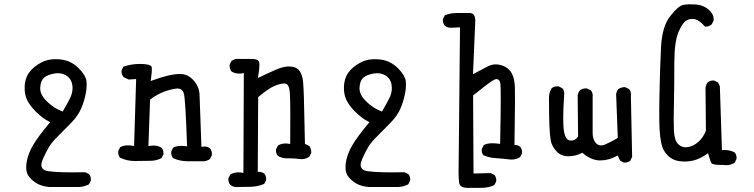

<svg xmlns="http://www.w3.org/2000/svg" viewBox="-20 -756 3540 902"><path d="M380.9 53.2Q355 53.7 315.9 53.7Q276.9 53.7 240 51.5Q203.1 49.3 191.9 44.4Q174.3 37.1 174.3 19Q174.3 7.8 181.6 -9.3Q197.3 -43.9 210.9 -66.9Q225.1 -89.8 253.9 -117.7Q282.2 -145.5 314.5 -179Q346.7 -212.4 361.3 -246.1Q375.5 -279.8 382.3 -313.5Q387.2 -336.9 387.2 -357.4Q387.2 -366.2 386.5 -373.5Q385.7 -380.9 383.1 -387.9Q380.4 -395 376 -402.8Q366.7 -418 349.6 -435.5Q315.4 -469.7 269.5 -476.1Q254.4 -478 241.2 -478Q211.9 -478 188 -468.8Q152.8 -454.1 127 -427.7Q102.1 -401.4 97.2 -364.7Q95.7 -353 95.7 -342.3Q95.7 -310.1 107.9 -285.2Q120.1 -260.3 147 -232.9Q181.2 -198.7 210.9 -184.6L215.8 -182.1Q159.7 -115.7 134.8 -73.2Q109.9 -30.8 104 12.7Q103 21.5 103 29.8Q103 60.1 119.6 78.1Q141.1 101.6 163.8 111.1Q186.5 120.6 212.9 122.6H333Q337.4 122.6 340.1 122.6Q342.8 122.6 345.7 122.6Q348.6 122.6 353.5 122.3Q358.4 122.1 363.3 121.3Q368.2 120.6 372.6 119.4Q377 118.2 381.3 116.7Q390.1 114.3 397.9 109.9L406.7 92.8Q407.2 90.3 407.2 87.9Q407.2 72.3 398.4 62ZM168.9 -340.8Q168.9 -342.3 168.9 -343.8Q170.4 -376 187 -391.1Q203.1 -405.3 235.8 -410.6Q243.7 -412.1 251.5 -412.1Q278.3 -412.1 297.4 -397Q320.8 -377.9 320.8 -341.8Q320.8 -317.9 308.6 -293.9Q293.9 -264.6 274.4 -231.9L271 -233.4Q231 -248.5 199.2 -280.8Q168.9 -310.5 168.9 -340.8Z M975.6 -31.7Q975.6 -47.9 966.8 -58.6Q955.6 -67.9 940.4 -67.9Q936 -67.9 926.3 -65.9Q918.5 -272.5 917.5 -309.6Q916.5 -351.1 884.8 -383.3Q862.3 -405.3 838.4 -407.7Q831.5 -408.2 823.7 -408.2Q800.8 -408.2 772.9 -401.9Q735.8 -393.1 694.8 -377.9L688 -375Q691.9 -402.8 692.6 -413.6Q693.4 -424.3 693.4 -430.2Q693.4 -436 692.9 -439.5Q692.4 -442.9 689.9 -445.3Q687.5 -447.8 682.1 -450.2Q667 -455.6 636.7 -455.6Q596.7 -455.6 559.6 -442.9L551.3 -425.8Q550.8 -423.3 550.8 -421.4Q550.8 -405.3 561.5 -393.1L585 -382.3L619.6 -384.8L609.9 -69.8Q591.8 -73.2 581.1 -73.2Q560.1 -73.2 544.4 -64.5L535.6 -46.9Q535.2 -43.9 535.2 -39.3Q535.2 -34.7 537.1 -27.8Q539.1 -21 543.9 -15.1Q577.6 0.5 612.3 0.5Q614.3 0.5 634.3 0Q654.3 -0.5 684.6 -0.5Q714.8 -0.5 738.8 -13.2L747.6 -30.3Q748 -33.2 748 -35.6Q748 -51.3 739.3 -62Q722.2 -72.3 700.2 -72.3Q691.4 -72.3 677.2 -69.8L685.1 -288.6Q722.7 -315.4 753.9 -326.4Q785.2 -337.4 808.6 -339.8Q811 -340.3 814.9 -340.3Q818.8 -340.3 824.7 -338.6Q830.6 -336.9 835.4 -332Q840.8 -326.7 843.3 -318.4Q851.1 -296.9 858.9 -68.4Q841.3 -70.8 832.8 -70.8Q824.2 -70.8 817.4 -69.8Q803.2 -68.4 793.5 -62.5L784.7 -44.9Q784.2 -42 784.2 -38.8Q784.2 -35.6 785.2 -31.2Q786.1 -21 793 -13.2Q824.7 1.5 862.3 1.5H939.9Q954.1 -0.5 966.3 -8.8L975.1 -26.4Q975.6 -29.3 975.6 -31.7Z M1326.7 -12.2H1340.8Q1362.3 -12.2 1385.3 -9.3Q1390.6 -8.3 1397 -8.3Q1416 -8.3 1433.1 -19.5L1441.9 -37.1Q1442.4 -40 1442.4 -43Q1442.4 -45.9 1441.4 -50.3Q1439.9 -60.5 1433.6 -69.8L1412.6 -80.1L1407.7 -296.4Q1406.7 -338.4 1403.8 -371.6Q1400.9 -403.8 1387.2 -422.9Q1371.6 -443.8 1337.9 -443.8Q1311.5 -443.8 1278.8 -429.7Q1240.2 -413.1 1191.4 -389.6L1192.9 -397.9Q1198.7 -432.1 1198.7 -450.7Q1198.7 -462.9 1196.3 -467.3Q1190.9 -478 1168 -479H1085L1067.9 -470.2L1059.1 -453.1Q1058.6 -450.7 1058.6 -448.2Q1058.6 -432.1 1067.4 -420.4Q1083 -410.2 1103.5 -410.2Q1111.8 -410.2 1125.5 -412.6L1123.5 56.2Q1109.4 53.7 1100.6 53.7Q1079.1 53.7 1062 63.5L1053.2 81.1Q1052.7 83.5 1052.7 85.9Q1052.7 101.6 1061.5 112.3Q1072.3 120.6 1086.4 122.6Q1123 122.6 1158.2 121.6Q1191.4 120.6 1221.2 107.9L1230 90.8Q1230.5 88.4 1230.5 85.9Q1230.5 70.3 1221.7 59.6Q1210.9 51.3 1195.3 51.3H1190.9L1192.9 -299.8Q1241.7 -340.8 1269.3 -352.3Q1296.9 -363.8 1314.9 -363.8Q1324.2 -363.8 1330.1 -358.4Q1340.8 -347.2 1342.3 -310.5Q1343.8 -278.8 1343.8 -211.4Q1343.8 -144 1343.3 -79.6Q1329.6 -82 1322.3 -82Q1301.3 -82 1285.6 -72.3L1276.9 -54.7Q1276.4 -52.2 1276.4 -49.8Q1276.4 -34.2 1285.2 -23.9Q1303.7 -12.2 1326.7 -12.2Z M1880.9 53.2Q1855 53.7 1815.9 53.7Q1776.9 53.7 1740 51.5Q1703.1 49.3 1691.9 44.4Q1674.3 37.1 1674.3 19Q1674.3 7.8 1681.6 -9.3Q1697.3 -43.9 1710.9 -66.9Q1725.1 -89.8 1753.9 -117.7Q1782.2 -145.5 1814.5 -179Q1846.7 -212.4 1861.3 -246.1Q1875.5 -279.8 1882.3 -313.5Q1887.2 -336.9 1887.2 -357.4Q1887.2 -366.2 1886.5 -373.5Q1885.7 -380.9 1883.1 -387.9Q1880.4 -395 1876 -402.8Q1866.7 -418 1849.6 -435.5Q1815.4 -469.7 1769.5 -476.1Q1754.4 -478 1741.2 -478Q1711.9 -478 1688 -468.8Q1652.8 -454.1 1627 -427.7Q1602.1 -401.4 1597.2 -364.7Q1595.7 -353 1595.7 -342.3Q1595.7 -310.1 1607.9 -285.2Q1620.1 -260.3 1647 -232.9Q1681.2 -198.7 1710.9 -184.6L1715.8 -182.1Q1659.7 -115.7 1634.8 -73.2Q1609.9 -30.8 1604 12.7Q1603 21.5 1603 29.8Q1603 60.1 1619.6 78.1Q1641.1 101.6 1663.8 111.1Q1686.5 120.6 1712.9 122.6H1833Q1837.4 122.6 1840.1 122.6Q1842.8 122.6 1845.7 122.6Q1848.6 122.6 1853.5 122.3Q1858.4 122.1 1863.3 121.3Q1868.2 120.6 1872.6 119.4Q1877 118.2 1881.3 116.7Q1890.1 114.3 1897.9 109.9L1906.7 92.8Q1907.2 90.3 1907.2 87.9Q1907.2 72.3 1898.4 62ZM1668.9 -340.8Q1668.9 -342.3 1668.9 -343.8Q1670.4 -376 1687 -391.1Q1703.1 -405.3 1735.8 -410.6Q1743.7 -412.1 1751.5 -412.1Q1778.3 -412.1 1797.4 -397Q1820.8 -377.9 1820.8 -341.8Q1820.8 -317.9 1808.6 -293.9Q1793.9 -264.6 1774.4 -231.9L1771 -233.4Q1731 -248.5 1699.2 -280.8Q1668.9 -310.5 1668.9 -340.8Z M2141.1 -627.4Q2134.3 48.8 2134.3 55.2Q2134.3 83 2137.2 103.5Q2138.2 111.8 2143.6 116.7Q2152.8 126 2173.8 126.5H2241.7Q2274.4 126.5 2302.2 113.8L2311 96.7Q2311.5 94.2 2311.5 91.8Q2311.5 76.2 2302.7 65.9L2285.2 57.1L2204.6 59.1L2202.6 -307.6Q2268.1 -360.4 2291.5 -375.5Q2299.8 -380.9 2304.2 -382.6Q2308.6 -384.3 2311 -384.3Q2313.5 -384.3 2314.9 -384.3Q2327.1 -382.8 2330.6 -364.3Q2332.5 -354 2332.5 -290.3Q2332.5 -226.6 2329.6 -80.1Q2307.1 -83 2293.5 -83Q2267.1 -83 2252.4 -74.2L2243.7 -56.2Q2243.2 -53.2 2243.2 -49.8Q2243.2 -35.6 2251.5 -26.4Q2277.8 -15.1 2308.1 -13.2Q2339.4 -11.2 2370.6 -7.3Q2376.5 -6.3 2382.3 -6.3Q2404.8 -6.3 2423.3 -17.6L2432.1 -35.2Q2432.6 -38.1 2432.6 -42.5Q2432.6 -46.9 2430.7 -53.5Q2428.7 -60.1 2423.8 -66.4Q2413.1 -74.7 2401.4 -74.7H2397Q2399.4 -225.6 2399.4 -278.3Q2399.4 -331.1 2398.9 -347.2Q2396.5 -403.8 2372.1 -428.2Q2356.9 -443.8 2332.5 -450.2Q2320.3 -453.6 2310.1 -453.6Q2290 -453.6 2272 -444.3L2202.1 -407.7Q2212.9 -656.2 2212.9 -658.9Q2212.9 -661.6 2212.4 -667.5Q2209.5 -694.3 2187.5 -694.8H2125Q2095.7 -694.8 2069.8 -684.1L2061 -667Q2060.5 -664.6 2060.5 -662.1Q2060.5 -646.5 2069.3 -635.7Q2080.1 -627.4 2093.8 -625.5Z M2915 7.8Q2930.7 7.8 2940.9 -1L2949.7 -18.6L2943.8 -305.7L2944.3 -311.5Q2944.3 -327.1 2935.5 -337.4L2918 -346.2Q2915 -346.7 2912.1 -346.7Q2909.2 -346.7 2904.3 -345.7Q2894 -344.2 2884.8 -337.4Q2876.5 -327.1 2874.5 -313.5L2882.3 -107.9Q2846.7 -86.9 2822.3 -77.1Q2812.5 -72.8 2803.7 -72.8Q2789.6 -72.8 2779.3 -84Q2764.2 -101.1 2764.2 -130.9V-299.8L2764.6 -305.7Q2764.6 -321.3 2755.9 -331.5L2737.3 -340.3Q2734.9 -340.8 2732.4 -340.8Q2716.3 -340.8 2704.1 -331.5Q2695.8 -321.3 2693.8 -307.1L2695.8 -114.7Q2692.4 -109.9 2689 -106.4Q2678.2 -95.7 2663.6 -95.7Q2655.3 -95.7 2650.9 -97.9Q2646.5 -100.1 2644 -103Q2631.3 -115.7 2627.9 -151.9Q2626 -171.4 2626 -207.5Q2626 -243.7 2630.4 -310.1Q2630.9 -313 2630.9 -315.9Q2630.9 -318.8 2629.9 -323.2Q2628.9 -333 2622.1 -341.3L2604.5 -350.1Q2602.1 -350.6 2599.6 -350.6Q2583.5 -350.6 2571.8 -341.8Q2559.1 -321.3 2559.1 -295.9Q2559.1 -211.9 2561 -166.3Q2563 -120.6 2567.6 -95Q2572.3 -69.3 2594.2 -45.4Q2615.2 -22 2649.9 -22Q2684.6 -22 2712.9 -37.1L2715.3 -38.6L2717.8 -36.6Q2755.4 -4.4 2795.4 -2.4Q2798.8 -2.4 2801.8 -2.4Q2838.9 -2.4 2877.9 -23.4L2881.8 -25.9L2893.1 -1.5L2910.2 7.3Q2912.6 7.8 2915 7.8Z M3380.4 19Q3386.2 20 3390.9 20Q3395.5 20 3401.6 19.3Q3407.7 18.6 3415.8 15.9Q3423.8 13.2 3431.2 8.8L3439.9 -8.8Q3440.4 -11.2 3440.4 -13.7Q3440.4 -29.3 3431.6 -39.6Q3410.6 -51.3 3383.8 -51.3Q3379.9 -51.3 3371.6 -50.8L3361.8 -351.6L3353 -368.7L3335.9 -377.4Q3333 -377.9 3330.8 -377.9Q3328.6 -377.9 3325.4 -377.7Q3322.3 -377.4 3318.4 -376Q3311 -374 3304.7 -369.1Q3296.4 -358.4 3294.4 -344.2L3296.4 -142.6Q3285.2 -111.8 3261.7 -90.3Q3238.3 -69.3 3211.4 -64.9Q3206.5 -64 3201.7 -64Q3180.7 -64 3166 -79.1Q3147.9 -96.7 3146 -144Q3145 -166.5 3145 -199.2Q3145 -231.9 3146.5 -295.2Q3147.9 -358.4 3147.9 -459.5Q3147.9 -561.5 3168.9 -608.9Q3189.9 -656.7 3213.4 -664.1Q3223.6 -667 3234.4 -667Q3260.7 -667 3292 -631.3Q3293.9 -630.9 3296.9 -630.9Q3299.8 -630.9 3304.7 -631.8Q3314.5 -633.8 3323.7 -641.6L3332.5 -659.7Q3333 -662.6 3333 -665.5Q3333 -689 3311.5 -708.5Q3286.1 -731.9 3250 -734.9Q3236.3 -735.8 3220.2 -735.8Q3204.1 -735.8 3189.5 -732.9Q3166.5 -728.5 3128.4 -679.9Q3090.3 -631.3 3085.4 -533.9Q3080.6 -436.5 3078.1 -313Q3077.1 -261.2 3077.1 -238.8Q3077.1 -170.4 3078.6 -149.2Q3080.1 -127.9 3081.5 -114.7Q3085 -88.9 3089.4 -71.8Q3095.7 -47.4 3118.2 -24.4Q3140.6 -2.4 3174.3 1.5Q3186 2.9 3193.8 2.9Q3218.8 2.9 3238.8 -2.4Q3268.6 -9.8 3301.3 -32.7L3306.2 -36.6Q3313.5 -10.3 3316.7 -2Q3319.8 6.3 3320.8 7.8Q3321.8 10.3 3322.3 10.7Q3326.2 14.6 3338.1 16.8Q3350.1 19 3372.1 19Q3376 19 3377.9 19Z"/></svg>

Font: Bakudai
Style: Light
Weight: 300
Version: Version 1.48